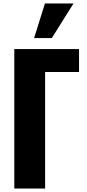

<svg xmlns="http://www.w3.org/2000/svg" viewBox="-20 -1095 504 1115"><path d="M63 0V-810H439V-677H242V0ZM178 -874 241 -1075H407L281 -874Z"/></svg>

Font: Oswald
Style: Bold
Weight: 700
Designer: Vernon Adams
Foundry: Vernon Adams
Version: Version 4.103;gftools[0.9.33.dev8+g029e19f]